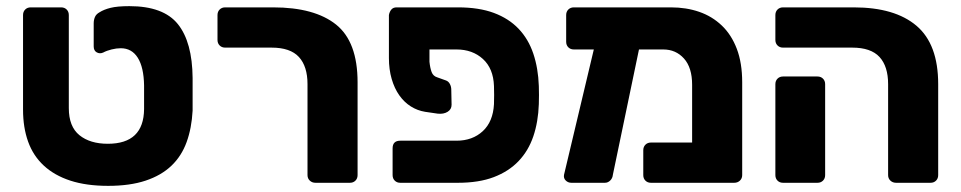

<svg xmlns="http://www.w3.org/2000/svg" viewBox="-20 -595 3129 625"><path d="M332 10Q261 10 209 -7Q157 -24 122.5 -56Q88 -88 71.5 -134Q55 -180 55 -238V-546Q55 -557 62 -564Q69 -571 80 -571H179Q190 -571 197 -564Q204 -557 204 -546V-243Q204 -183 238.5 -155Q273 -127 331 -127Q448 -127 449 -240V-317Q448 -376 428.5 -407Q409 -438 373 -438Q359 -438 343 -434Q327 -430 316 -424Q305 -419 295 -424.5Q285 -430 285 -444V-519Q285 -530 289 -539.5Q293 -549 304 -555Q318 -564 340 -569.5Q362 -575 401 -575Q512 -575 559 -516.5Q606 -458 607 -341Q607 -334 607 -319Q607 -304 607 -288Q607 -272 607 -257.5Q607 -243 607 -235Q604 -178 587.5 -132.5Q571 -87 538 -55.5Q505 -24 454 -7Q403 10 332 10Z M1007 0Q996 0 988.5 -7Q981 -14 981 -25V-321Q981 -379 953 -409.5Q925 -440 864 -440H713Q702 -440 695 -447Q688 -454 688 -465V-546Q688 -557 695 -564Q702 -571 713 -571H869Q1004 -571 1074 -515Q1144 -459 1144 -327V-25Q1144 -14 1137 -7Q1130 0 1119 0Z M1378 -434V-394Q1380 -374 1385 -360.5Q1390 -347 1404 -343L1432 -333Q1440 -330 1444.5 -321.5Q1449 -313 1449 -303L1450 -254Q1450 -239 1437 -231Q1424 -223 1405 -225L1364 -231Q1339 -235 1317.5 -248.5Q1296 -262 1280 -284.5Q1264 -307 1255 -338Q1246 -369 1246 -406V-546Q1248 -557 1254 -564Q1260 -571 1271 -571H1471Q1539 -571 1587.5 -553Q1636 -535 1668 -501.5Q1700 -468 1716 -420.5Q1732 -373 1734 -315Q1735 -286 1734 -256Q1732 -198 1716 -151Q1700 -104 1668 -70.5Q1636 -37 1587.5 -18.5Q1539 0 1471 0H1283Q1272 0 1265 -7Q1258 -14 1258 -25V-112Q1258 -137 1283 -137H1466Q1518 -137 1551.5 -168Q1585 -199 1588 -256Q1589 -286 1588 -315Q1586 -372 1552 -403Q1518 -434 1466 -434Z M2060 -434 1975 -26Q1974 -15 1966.5 -7.5Q1959 0 1949 0H1840Q1829 0 1821.5 -7.5Q1814 -15 1816 -26L1913 -434H1848Q1837 -434 1830 -441Q1823 -448 1823 -459V-546Q1823 -557 1830 -564Q1837 -571 1848 -571H2164Q2214 -571 2256 -556.5Q2298 -542 2329.5 -512Q2361 -482 2378.5 -436Q2396 -390 2396 -327V-25Q2396 -14 2388.5 -7Q2381 0 2370 0H2099Q2088 0 2081 -7Q2074 -14 2074 -25V-106Q2074 -117 2081 -124Q2088 -131 2099 -131H2233V-319Q2233 -375 2206.5 -404.5Q2180 -434 2139 -434Z M2897 0Q2886 0 2878.5 -7Q2871 -14 2871 -25V-321Q2871 -379 2843 -409.5Q2815 -440 2754 -440H2529Q2518 -440 2511 -447Q2504 -454 2504 -465V-546Q2504 -557 2511 -564Q2518 -571 2529 -571H2759Q2893 -571 2963.5 -511Q3034 -451 3034 -321V-25Q3034 -14 3027 -7Q3020 0 3009 0ZM2529 0Q2518 0 2511 -7Q2504 -14 2504 -25V-321Q2504 -332 2511 -339Q2518 -346 2529 -346H2641Q2652 -346 2659 -339Q2666 -332 2666 -321V-25Q2666 -14 2659 -7Q2652 0 2641 0Z"/></svg>

Font: Fz Rubik
Style: Bold
Weight: 700
Designer: Hubert and Fischer
Foundry: Hubert and Fischer
Version: Vit hóa bi FontZin.com